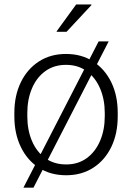

<svg xmlns="http://www.w3.org/2000/svg" viewBox="-20 -782 597 868"><path d="M279.3 10.3Q208 10.3 155.5 -23.7Q103 -57.6 74 -117.9Q44.9 -178.2 44.9 -255.9V-272Q44.9 -349.6 74 -409.7Q103 -469.7 155.5 -503.9Q208 -538.1 278.3 -538.1Q349.1 -538.1 401.6 -503.9Q454.1 -469.7 483.2 -409.9Q512.2 -350.1 512.2 -272V-255.9Q512.2 -177.7 483.2 -117.7Q454.1 -57.6 401.6 -23.7Q349.1 10.3 279.3 10.3ZM279.3 -38.6Q333.5 -38.6 372.6 -67.4Q411.6 -96.2 432.6 -145.5Q453.6 -194.8 453.6 -255.9V-272Q453.6 -332.5 432.6 -381.8Q411.6 -431.2 372.3 -460Q333 -488.8 278.3 -488.8Q223.6 -488.8 184.3 -460Q145 -431.2 124.3 -381.8Q103.5 -332.5 103.5 -272V-255.9Q103.5 -194.3 124.3 -145.3Q145 -96.2 184.3 -67.4Q223.6 -38.6 279.3 -38.6ZM85.9 66.4 425.8 -594.7H471.2L131.3 66.4ZM235.4 -639.6 324.2 -761.7H392.6L393.6 -759.3L280.8 -638.2H237.8Z"/></svg>

Font: Roboto Slab LO Light
Style: Regular
Weight: 300
Designer: Google
Version: Version 2.000